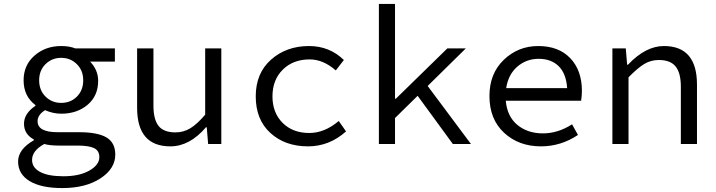

<svg xmlns="http://www.w3.org/2000/svg" viewBox="-20 -732 3640 976"><path d="M296 224Q189 224 130.5 188.5Q72 153 72 89Q72 27 152 -19V-23Q102 -50 102 -103Q102 -155 160 -194V-198Q100 -243 100 -324Q100 -401 155.5 -449.5Q211 -498 291 -498Q332 -498 363 -486H564V-419H438Q479 -376 479 -321Q479 -245 425.5 -199.5Q372 -154 291 -154Q250 -154 209 -172Q171 -148 171 -116Q171 -60 272 -60H381Q476 -60 521 -33.5Q566 -7 566 54Q566 125 491 174.5Q416 224 296 224ZM291 -209Q339 -209 371 -241Q403 -273 403 -324Q403 -374 370.5 -406Q338 -438 291 -438Q244 -438 211.5 -406Q179 -374 179 -324Q179 -273 211.5 -241Q244 -209 291 -209ZM302 164Q384 164 434.5 135Q485 106 485 67Q485 34 458.5 21Q432 8 374 8H279Q233 8 205 0Q143 34 143 81Q143 120 184 142Q225 164 302 164Z M846 12Q677 12 677 -184V-486H760V-195Q760 -125 786 -92Q812 -59 872 -59Q913 -59 947.5 -80Q982 -101 1023 -149V-486H1105V0H1038L1031 -85H1027Q944 12 846 12Z M1546 12Q1429 12 1354.5 -56Q1280 -124 1280 -242Q1280 -360 1358 -429Q1436 -498 1551 -498Q1655 -498 1728 -427L1687 -374Q1623 -430 1554 -430Q1470 -430 1417.5 -378Q1365 -326 1365 -242Q1365 -159 1416.5 -107.5Q1468 -56 1552 -56Q1630 -56 1702 -117L1739 -64Q1654 12 1546 12Z M1906 0V-712H1988V-230H1992L2254 -486H2348L2154 -295L2374 0H2282L2103 -245L1988 -132V0Z M2730 12Q2617 12 2542.5 -57Q2468 -126 2468 -244Q2468 -358 2541 -428Q2614 -498 2716 -498Q2820 -498 2879 -436Q2938 -374 2938 -270Q2938 -246 2934 -220H2551Q2558 -140 2610 -97Q2662 -54 2740 -54Q2816 -54 2888 -100L2918 -46Q2831 12 2730 12ZM2718 -433Q2656 -433 2610 -393.5Q2564 -354 2553 -284H2863Q2858 -358 2820 -395.5Q2782 -433 2718 -433Z M3093 0V-486H3161L3168 -403H3172Q3262 -498 3355 -498Q3523 -498 3523 -302V0H3441V-291Q3441 -361 3414.5 -394Q3388 -427 3329 -427Q3288 -427 3254.5 -406.5Q3221 -386 3175 -339V0Z"/></svg>

Font: TypoPRO Source Code Pro
Style: Regular
Weight: 400
Monospace: yes
Designer: Paul D. Hunt, Teo Tuominen
Foundry: Adobe Systems Incorporated
Version: Version 2.010;PS 1.0;hotconv 1.0.84;makeotf.lib2.5.63406